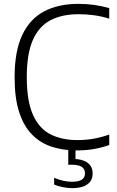

<svg xmlns="http://www.w3.org/2000/svg" viewBox="-20 -769 604 993"><path d="M377 9Q304.5 9 245.5 -10.8Q186.5 -30.5 144 -74.8Q101.5 -119 78.5 -191.2Q55.5 -263.5 55.5 -369Q55.5 -504.5 95.2 -588.2Q135 -672 208.8 -710.5Q282.5 -749 385 -749Q428 -749 467.2 -743.5Q506.5 -738 545 -727V-672.5Q505 -685 465.8 -690.2Q426.5 -695.5 386 -695.5Q300.5 -695.5 240.8 -664.2Q181 -633 149.8 -561.8Q118.5 -490.5 118.5 -371Q118.5 -246.5 150.5 -175.2Q182.5 -104 241.2 -74.2Q300 -44.5 380.5 -44.5Q422 -44.5 461 -51Q500 -57.5 545 -73V-19Q507.5 -5.5 465.8 1.8Q424 9 377 9ZM355.5 204Q331.5 204 306.5 199.2Q281.5 194.5 260 185.5V150.5Q287.5 162 309.8 166.5Q332 171 353.5 171Q385 171 402.2 160.8Q419.5 150.5 419.5 127.5Q419.5 104 402 93.5Q384.5 83 353 83H333V-10H370.5V69.5L358.5 53Q404.5 53 431.8 72Q459 91 459 128.5Q459 165.5 431.2 184.8Q403.5 204 355.5 204Z"/></svg>

Font: Encode Sans SC Light
Style: Regular
Weight: 300
Version: Version 3.002